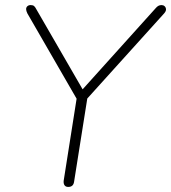

<svg xmlns="http://www.w3.org/2000/svg" viewBox="-20 -731 675 757"><path d="M249 6Q239 6 234.5 -0.5Q230 -7 231 -18L286 -367L290 -328L88 -678Q83 -688 83 -695Q83 -702 88 -706.5Q93 -711 101 -711Q110 -711 114.5 -707Q119 -703 123 -695L312 -368H296L594 -699Q599 -705 604.5 -708Q610 -711 617 -711Q624 -711 629 -706.5Q634 -702 634.5 -694.5Q635 -687 627 -678L311 -328L328 -367L272 -14Q269 6 249 6Z"/></svg>

Font: Nunito Variable Extra Light
Style: Italic
Weight: 200
Italic angle: -9°
Designer: Vernon Adams
Foundry: Vernon Adams
Version: Version 3.602